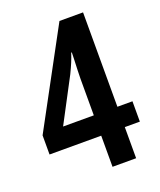

<svg xmlns="http://www.w3.org/2000/svg" viewBox="-134 -802 741 887"><g transform="rotate(-20 236.5 -358.5)"><path d="M265 -153H11V-247L265 -717H381V-253H455V-153H381V0H265ZM265 -253V-434Q265 -448 266 -474.5Q267 -501 268 -526Q269 -551 269 -561H266Q259 -539 250 -517.5Q241 -496 228 -469L114 -253Z"/></g></svg>

Font: Noto Sans Devanagari Condensed SemiBold
Style: Regular
Weight: 600
Width: 3
Designer: Jelle Bosma - Monotype Design Team
Foundry: Monotype Imaging Inc.
Version: Version 2.004; ttfautohint (v1.8.4.7-5d5b)